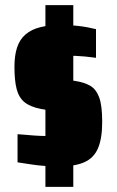

<svg xmlns="http://www.w3.org/2000/svg" viewBox="-20 -716 452 744"><path d="M208 -71Q180 -71 153 -73Q126 -75 100 -79Q74 -83 48 -87V-196Q65 -195 80.5 -193.5Q96 -192 110 -191Q124 -190 136.5 -189.5Q149 -189 159 -189Q192 -189 208 -192Q224 -195 229.5 -205Q235 -215 235 -236Q235 -256 232.5 -265Q230 -274 223 -277.5Q216 -281 201 -283L138 -294Q97 -302 75 -320Q53 -338 44.5 -371Q36 -404 36 -457Q36 -502 46.5 -533Q57 -564 79.5 -583Q102 -602 135.5 -610.5Q169 -619 215 -619Q247 -619 273.5 -616.5Q300 -614 320 -610Q340 -606 352 -603V-492Q331 -495 310 -497Q289 -499 273 -499.5Q257 -500 247 -500Q224 -500 210.5 -498.5Q197 -497 190 -492.5Q183 -488 181 -479.5Q179 -471 179 -458Q179 -439 181 -430Q183 -421 190 -417.5Q197 -414 212 -412L273 -402Q306 -397 329 -384Q352 -371 364 -339.5Q376 -308 376 -244Q376 -180 360 -142Q344 -104 307 -87.5Q270 -71 208 -71ZM156 8V-696H264V8Z"/></svg>

Font: Saira Condensed ExtraBold
Style: Regular
Weight: 800
Width: 3
Designer: Hector Gatti with collaboration of the Omnibus-Type team
Foundry: Omnibus-Type
Version: Version 1.101